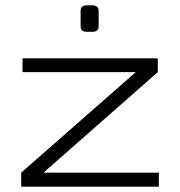

<svg xmlns="http://www.w3.org/2000/svg" viewBox="-20 -704 679 724"><path d="M329 -584C343 -584 352 -591 352 -604V-663C352 -677 343 -684 329 -684H307C292 -684 284 -677 284 -663V-604C284 -591 292 -584 307 -584ZM579 -53H144L575 -432V-484H65V-432H492L60 -53V0H579Z"/></svg>

Font: Exo 2 Light Expanded
Style: Regular
Weight: 300
Width: 7
Designer: Natanael Gama
Version: Version 1.001;PS 001.001;hotconv 1.0.70;makeotf.lib2.5.58329